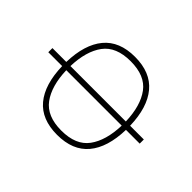

<svg xmlns="http://www.w3.org/2000/svg" viewBox="-185 -908 1117 1117"><g transform="rotate(-45 373.5 -350.0)"><path d="M357 26V-87Q209 -91 131 -156.5Q53 -222 53 -350Q53 -478 131 -543Q209 -608 357 -612V-726H391V-612Q538 -608 616.5 -543Q695 -478 695 -350Q695 -222 616.5 -156.5Q538 -91 391 -87V26ZM357 -122V-578Q231 -574 159.5 -521.5Q88 -469 88 -350Q88 -231 159.5 -178.5Q231 -126 357 -122ZM391 -122Q517 -126 588 -178.5Q659 -231 659 -350Q659 -469 588 -521.5Q517 -574 391 -578Z"/></g></svg>

Font: Zen Kaku Gothic New Light
Style: Regular
Weight: 300
Designer: Yoshimichi Ohira
Foundry: Positype
Version: Version 1.002